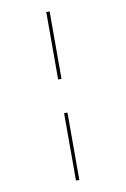

<svg xmlns="http://www.w3.org/2000/svg" viewBox="-106 -821 735 1122"><g transform="rotate(-10 261.5 -260.0)"><path d="M251 -360V-760H271V-360ZM251 240V-160H271V240Z"/></g></svg>

Font: Noto Serif Display SemiCondensed ExtraBold
Style: Regular
Weight: 800
Width: 4
Designer: Monotype Design Team
Foundry: Monotype Imaging Inc.
Version: Version 2.009